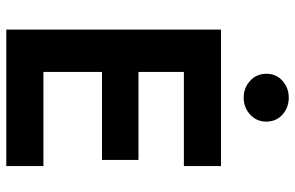

<svg xmlns="http://www.w3.org/2000/svg" viewBox="-188 -774 961 626"><g transform="rotate(90 293.0 -460.5)"><path d="M220 -848Q220 -880 243 -900.5Q266 -921 298 -921Q330 -921 353 -900.5Q376 -880 376 -848Q376 -816 353 -795Q330 -774 298 -774Q266 -774 243 -795Q220 -816 220 -848ZM76 -700H521V-579H214V-431H501V-312H214V-121H521V0H76Z"/></g></svg>

Font: Jost* Semi
Style: Regular
Weight: 600
Version: Version 3.7